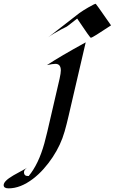

<svg xmlns="http://www.w3.org/2000/svg" viewBox="-154 -719 618 1033"><path d="M173.3 -339.8Q173.3 -375.5 144 -375.5Q129.9 -375.5 98.6 -368.7Q167.5 -414.6 307.1 -491.2L236.3 -187Q225.6 -141.1 215.1 -95.5Q204.6 -49.8 193.8 -12.2Q183.1 25.4 167.2 59.3Q151.4 93.3 129.4 126.5Q107.4 159.7 80.6 189.9Q53.7 220.2 23.4 243.2Q-43.9 294.4 -107.9 294.4Q-134.3 294.4 -134.3 276.9Q-134.3 254.9 -81.1 224.1Q-64.5 214.4 -39.6 201.2Q-14.6 188 -7.8 183.1Q-24.9 194.8 -24.9 207.5Q-24.9 229.5 -0.5 228H0.5Q53.7 163.6 84.5 52.7Q93.3 21 100.6 -10.7L166.5 -294.9Q173.3 -326.2 173.3 -339.8ZM335 -515.6Q330.1 -515.6 261.2 -619.1L211.9 -580.6Q205.1 -575.2 196.8 -571.5Q188.5 -567.9 174.8 -560.5Q128.4 -535.6 105 -518.1L253.9 -633.8Q289.1 -663.1 350.1 -694.8Q358.4 -698.7 359.6 -698.7Q360.8 -698.7 362.1 -697.3Q363.3 -695.8 364.7 -693.8Q369.1 -688 378.4 -675.3Q391.1 -658.2 443.4 -582.5Q342.8 -515.6 335 -515.6Z"/></svg>

Font: Fondamento
Style: Italic
Weight: 400
Italic angle: -12°
Version: Version 1.000